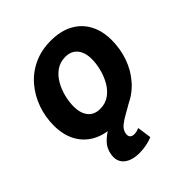

<svg xmlns="http://www.w3.org/2000/svg" viewBox="-207 -679 1020 1020"><g transform="rotate(-45 303.0 -169.0)"><path d="M264.6 10.7Q191.4 10.7 139.6 -17.3Q87.9 -45.4 60.5 -96.2Q33.2 -147 33.2 -215.3Q33.2 -281.2 54.4 -340.8Q75.7 -400.4 115.5 -447Q155.3 -493.7 212.4 -520.3Q269.5 -546.9 341.3 -546.9Q414.1 -546.9 465.8 -519Q517.6 -491.2 544.9 -440.2Q572.3 -389.2 572.3 -320.3Q572.3 -254.9 551.5 -195.3Q530.8 -135.7 490.7 -89.4Q450.7 -43 393.8 -16.1Q336.9 10.7 264.6 10.7ZM270.5 -104.5Q310.5 -104.5 339.8 -125.5Q369.1 -146.5 388.2 -179.9Q407.2 -213.4 416.7 -251.5Q426.3 -289.6 426.3 -323.7Q426.3 -356.9 415.8 -380.9Q405.3 -404.8 385 -418.2Q364.7 -431.6 335 -431.6Q295.4 -431.6 265.9 -410.9Q236.3 -390.1 217.3 -356.9Q198.2 -323.7 188.7 -285.6Q179.2 -247.6 179.2 -212.9Q179.2 -163.6 202.6 -134Q226.1 -104.5 270.5 -104.5ZM253.9 209Q194.3 209 163.3 182.1Q132.3 155.3 140.6 106.4Q147 67.4 173.1 41Q199.2 14.6 237.1 -6.1Q274.9 -26.9 316.9 -48.1Q358.9 -69.3 397.9 -97.2Q437 -125 465.3 -166Q493.7 -207 503.9 -267.6H568.4Q557.1 -199.7 532.5 -153.6Q507.8 -107.4 475.8 -76.9Q443.8 -46.4 410.2 -25.9Q376.5 -5.4 346.9 10.7Q317.4 26.9 297.6 43.5Q277.8 60.1 273.9 84Q271 100.6 278.8 109.6Q286.6 118.7 305.2 118.7Q314.5 118.7 323.5 116.2Q332.5 113.8 341.3 109.9L352.5 189.5Q334 197.8 307.4 203.4Q280.8 209 253.9 209Z"/></g></svg>

Font: Inter 18pt
Style: Bold Italic
Weight: 700
Italic angle: -9.3988°
Designer: Rasmus Andersson
Foundry: rsms
Version: Version 4.001;git-66647c0bb